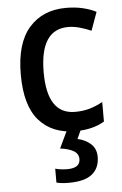

<svg xmlns="http://www.w3.org/2000/svg" viewBox="-55 -588 553 868"><g transform="rotate(-5 221.5 -154.5)"><path d="M272 10Q167 10 107.5 -57.5Q48 -125 48 -266Q48 -408 110 -478.5Q172 -549 278 -549Q320 -549 355 -540.5Q390 -532 414 -519L384 -436Q359 -447 332 -454.5Q305 -462 280 -462Q152 -462 152 -267Q152 -77 278 -77Q315 -77 345.5 -86Q376 -95 404 -111V-22Q351 10 272 10ZM362 134Q362 185 328 212.5Q294 240 222 240Q188 240 166 234V171Q191 178 220 178Q279 178 279 137Q279 113 257 100Q235 87 196 82L235 0H299L278 46Q315 54 338.5 76Q362 98 362 134Z"/></g></svg>

Font: Noto Sans Sinhala UI SemiCondensed Medium
Style: Regular
Weight: 500
Width: 4
Designer: Jelle Bosma - Monotype Design Team
Foundry: Monotype Imaging Inc.
Version: Version 2.006; ttfautohint (v1.8.4.7-5d5b)